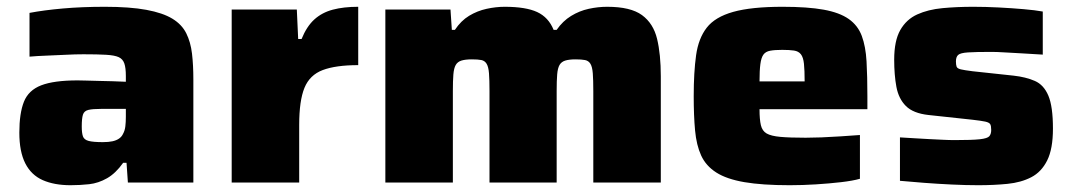

<svg xmlns="http://www.w3.org/2000/svg" viewBox="-20 -538 3160 566"><path d="M188 8Q140 8 106 -7Q72 -22 54.5 -56.5Q37 -91 37 -147Q37 -204 50.5 -238Q64 -272 101.5 -286.5Q139 -301 209 -301Q217 -301 233.5 -300.5Q250 -300 271 -299.5Q292 -299 312.5 -298.5Q333 -298 351 -297V-314Q351 -338 346.5 -351Q342 -364 330 -369.5Q318 -375 293 -376.5Q268 -378 226 -378Q202 -378 173.5 -376.5Q145 -375 117 -374Q89 -373 67 -371V-500Q109 -508 165.5 -513Q222 -518 289 -518Q363 -518 411.5 -509Q460 -500 488 -483Q516 -466 529 -440Q542 -414 546 -380Q550 -346 550 -304V0H357L353 -58H343Q321 -27 295.5 -12.5Q270 2 243 5Q216 8 188 8ZM283 -119Q300 -119 311.5 -121.5Q323 -124 331 -129.5Q339 -135 343 -144Q348 -153 349.5 -165.5Q351 -178 351 -194V-217H278Q253 -217 240.5 -214Q228 -211 224.5 -200Q221 -189 221 -165Q221 -146 224.5 -136Q228 -126 241.5 -122.5Q255 -119 283 -119Z M663 0V-510H855L859 -423H869Q884 -460 906.5 -480.5Q929 -501 961 -509.5Q993 -518 1036 -518V-346Q970 -346 931.5 -331.5Q893 -317 877.5 -279Q862 -241 862 -170V0Z M1116 0V-510H1308L1312 -450H1321Q1339 -477 1363 -491.5Q1387 -506 1414.5 -512Q1442 -518 1468 -518Q1530 -518 1563.5 -502.5Q1597 -487 1612 -450H1621Q1639 -476 1663.5 -491Q1688 -506 1715.5 -512Q1743 -518 1770 -518Q1839 -518 1872.5 -493.5Q1906 -469 1917 -423.5Q1928 -378 1928 -313V0H1729V-269Q1729 -303 1727.5 -322Q1726 -341 1720.5 -350Q1715 -359 1704.5 -361Q1694 -363 1677 -363Q1658 -363 1646.5 -359.5Q1635 -356 1629.5 -346.5Q1624 -337 1622.5 -318.5Q1621 -300 1621 -270V0H1423V-269Q1423 -303 1421.5 -322Q1420 -341 1414.5 -350Q1409 -359 1399 -361Q1389 -363 1371 -363Q1352 -363 1340.5 -359.5Q1329 -356 1323.5 -346.5Q1318 -337 1316.5 -318.5Q1315 -300 1315 -270V0Z M2308 8Q2227 8 2174.5 -1Q2122 -10 2091.5 -29.5Q2061 -49 2047 -79.5Q2033 -110 2029 -153.5Q2025 -197 2025 -254Q2025 -325 2032 -375Q2039 -425 2063.5 -456.5Q2088 -488 2141.5 -503Q2195 -518 2287 -518Q2361 -518 2408 -509.5Q2455 -501 2482 -482Q2509 -463 2520.5 -432Q2532 -401 2534.5 -357Q2537 -313 2537 -254V-216H2219Q2219 -186 2223 -169Q2227 -152 2240 -144.5Q2253 -137 2280.5 -134.5Q2308 -132 2355 -132Q2375 -132 2401.5 -133Q2428 -134 2457.5 -136Q2487 -138 2515 -140V-11Q2494 -5 2459.5 -1Q2425 3 2385.5 5.5Q2346 8 2308 8ZM2352 -280V-299Q2352 -331 2350 -350Q2348 -369 2341 -378Q2334 -387 2320.5 -389Q2307 -391 2286 -391Q2264 -391 2250.5 -388.5Q2237 -386 2230.5 -377Q2224 -368 2221.5 -349Q2219 -330 2219 -298H2370Z M2864 8Q2828 8 2786 6Q2744 4 2704.5 1Q2665 -2 2633 -5V-133Q2653 -132 2674.5 -130.5Q2696 -129 2718 -128Q2740 -127 2759 -126Q2778 -125 2794 -125Q2846 -125 2868.5 -127.5Q2891 -130 2896.5 -136.5Q2902 -143 2902 -155Q2902 -167 2899 -172Q2896 -177 2884.5 -179.5Q2873 -182 2847 -185L2717 -199Q2672 -204 2650.5 -225.5Q2629 -247 2622.5 -282Q2616 -317 2616 -362Q2616 -418 2634 -449.5Q2652 -481 2684 -495.5Q2716 -510 2758.5 -514Q2801 -518 2849 -518Q2885 -518 2924 -516Q2963 -514 2997.5 -511Q3032 -508 3054 -504V-377Q3025 -379 2995.5 -380.5Q2966 -382 2942 -383.5Q2918 -385 2903 -385Q2856 -385 2833.5 -383.5Q2811 -382 2804.5 -376Q2798 -370 2798 -357Q2798 -347 2800 -341.5Q2802 -336 2812.5 -333.5Q2823 -331 2847 -328L2968 -315Q3004 -311 3030.5 -299.5Q3057 -288 3070.5 -256Q3084 -224 3084 -159Q3084 -99 3067 -65Q3050 -31 3020 -15.5Q2990 0 2950 4Q2910 8 2864 8Z"/></svg>

Font: Saira SemiExpanded ExtraBold
Style: Regular
Weight: 800
Width: 6
Designer: Hector Gatti with collaboration of the Omnibus-Type team
Foundry: Omnibus-Type
Version: Version 1.101